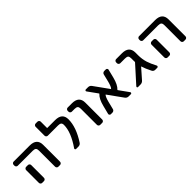

<svg xmlns="http://www.w3.org/2000/svg" viewBox="204 -1794 2851 2851"><g transform="rotate(-45 1630.0 -368.0)"><path d="M76.2 -458Q62.5 -458 52.2 -468.3Q42 -478.5 42 -492.2V-509.8Q42 -524.4 52.2 -534.7Q62.5 -544.9 76.2 -544.9H413.1Q562.5 -544.9 562.5 -410.2V-56.6Q562.5 -42 552.2 -31.7Q542 -21.5 527.3 -21.5H492.2Q478.5 -21.5 468.3 -31.7Q458 -42 458 -56.6V-394.5Q458 -429.7 442.9 -443.8Q427.7 -458 389.6 -458ZM189.5 -358.4Q204.1 -358.4 214.4 -348.1Q224.6 -337.9 224.6 -324.2V-124V-56.6Q224.6 -42 214.4 -31.7Q204.1 -21.5 189.5 -21.5H152.3Q138.7 -21.5 128.4 -31.7Q118.2 -42 118.2 -56.6V-124V-324.2Q118.2 -337.9 128.4 -348.1Q138.7 -358.4 152.3 -358.4Z M946.3 -544.9Q1096.7 -544.9 1096.7 -412.1Q1096.7 -247.1 967.8 -49.8Q949.2 -21.5 913.1 -21.5H866.2Q854.5 -21.5 849.6 -31.2Q844.7 -41 851.6 -49.8Q990.2 -250 990.2 -400.4Q990.2 -431.6 974.6 -444.8Q959 -458 921.9 -458H708Q693.4 -458 683.1 -468.3Q672.9 -478.5 672.9 -492.2V-679.7Q672.9 -693.4 683.1 -703.6Q693.4 -713.9 708 -713.9H745.1Q759.8 -713.9 770 -703.6Q780.3 -693.4 780.3 -679.7V-548.8Q780.3 -544.9 784.2 -544.9Z M1210.9 -458Q1197.3 -458 1187 -468.3Q1176.8 -478.5 1176.8 -492.2V-509.8Q1176.8 -524.4 1187 -534.7Q1197.3 -544.9 1210.9 -544.9H1299.8Q1449.2 -544.9 1448.2 -410.2V-56.6Q1448.2 -42 1438 -31.7Q1427.7 -21.5 1414.1 -21.5H1371.1Q1357.4 -21.5 1347.2 -31.7Q1336.9 -42 1336.9 -56.6V-394.5Q1336.9 -429.7 1321.8 -443.8Q1306.6 -458 1268.6 -458Z M2029.3 -49.8Q2036.1 -41 2031.2 -31.2Q2026.4 -21.5 2014.6 -21.5H1969.7Q1934.6 -21.5 1914.1 -49.8L1749 -279.3Q1746.1 -283.2 1743.2 -280.3Q1721.7 -258.8 1700.2 -176.8L1669.9 -54.7Q1667 -40 1654.8 -30.8Q1642.6 -21.5 1627.9 -21.5H1594.7Q1582 -21.5 1574.2 -32.2Q1568.4 -39.1 1568.4 -47.9Q1568.4 -51.8 1569.3 -54.7L1602.5 -185.5Q1632.8 -307.6 1688.5 -356.4Q1691.4 -359.4 1688.5 -363.3L1578.1 -516.6Q1571.3 -525.4 1576.2 -535.2Q1581.1 -544.9 1592.8 -544.9H1637.7Q1672.9 -544.9 1693.4 -516.6L1858.4 -287.1Q1861.3 -283.2 1864.3 -286.1Q1886.7 -307.6 1908.2 -390.6L1937.5 -510.7Q1940.4 -526.4 1952.6 -535.6Q1964.8 -544.9 1979.5 -544.9H2012.7Q2025.4 -544.9 2033.2 -534.2Q2039.1 -527.3 2039.1 -518.6Q2039.1 -514.6 2038.1 -511.7L2005.9 -381.8Q1975.6 -259.8 1919.9 -209Q1917 -206.1 1919.9 -202.1Z M2500 -352.5Q2500 -274.4 2522.5 -199.2Q2542 -136.7 2586.9 -51.8Q2589.8 -46.9 2589.8 -42Q2589.8 -37.1 2586.9 -31.2Q2580.1 -21.5 2569.3 -21.5H2528.3Q2494.1 -21.5 2478.5 -52.7Q2433.6 -141.6 2416 -202.1Q2416 -203.1 2414.6 -203.6Q2413.1 -204.1 2412.1 -203.1L2275.4 -47.9Q2252 -21.5 2217.8 -21.5H2165Q2155.3 -21.5 2151.4 -30.3Q2150.4 -34.2 2150.4 -37.1Q2150.4 -43 2154.3 -46.9L2393.6 -312.5Q2396.5 -315.4 2396.5 -319.3Q2395.5 -328.1 2395.5 -342.8V-394.5Q2395.5 -430.7 2381.3 -444.3Q2367.2 -458 2329.1 -458H2229.5Q2214.8 -458 2204.6 -468.3Q2194.3 -478.5 2194.3 -492.2V-509.8Q2194.3 -524.4 2204.6 -534.7Q2214.8 -544.9 2229.5 -544.9H2350.6Q2500 -544.9 2500 -410.2Z M2710 -458Q2696.3 -458 2686 -468.3Q2675.8 -478.5 2675.8 -492.2V-509.8Q2675.8 -524.4 2686 -534.7Q2696.3 -544.9 2710 -544.9H3046.9Q3196.3 -544.9 3196.3 -410.2V-56.6Q3196.3 -42 3186 -31.7Q3175.8 -21.5 3161.1 -21.5H3126Q3112.3 -21.5 3102.1 -31.7Q3091.8 -42 3091.8 -56.6V-394.5Q3091.8 -429.7 3076.7 -443.8Q3061.5 -458 3023.4 -458ZM2823.2 -358.4Q2837.9 -358.4 2848.1 -348.1Q2858.4 -337.9 2858.4 -324.2V-124V-56.6Q2858.4 -42 2848.1 -31.7Q2837.9 -21.5 2823.2 -21.5H2786.1Q2772.5 -21.5 2762.2 -31.7Q2752 -42 2752 -56.6V-124V-324.2Q2752 -337.9 2762.2 -348.1Q2772.5 -358.4 2786.1 -358.4Z"/></g></svg>

Font: Gen Jyuu GothicL Medium
Style: Regular
Weight: 500
Designer: [Source Han Sans]
Ryoko NISHIZUKA  (kana & ideographs); Paul D. Hunt (Latin, Greek & Cyrillic); Wenlong ZHANG  (bopomofo
Version: Version 1.002.20150607